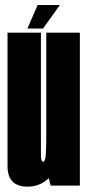

<svg xmlns="http://www.w3.org/2000/svg" viewBox="-20 -728 344 753"><path d="M178.8 0 161.5 -68V-600H293.2V0ZM140.5 -600V-255.9Q140.5 -150 140.5 -121.9Q140.5 -93.9 149.2 -93.9Q157.1 -93.9 159.3 -118.4Q161.5 -142.9 161.5 -189.6L226 -182.6Q226 -97.2 186.9 -46.6Q147.9 4.1 88.2 4.1Q9.5 4.1 9.5 -76.8Q9.5 -157.8 9.5 -255.6V-600ZM87.4 -616 127.6 -708.5H214.9L148.9 -616Z"/></svg>

Font: Anybody UltraCondensed Thin
Style: Regular
Weight: 100
Width: 1
Designer: Tyler Finck
Foundry: Etcetera Type Company
Version: Version 1.110